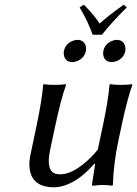

<svg xmlns="http://www.w3.org/2000/svg" viewBox="-20 -793 587 823"><path d="M377 -644Q357.9 -700.2 321.3 -761.2L339.8 -772.9Q386.2 -725.1 407.2 -691.9Q445.8 -727.5 510.7 -772.9L523.4 -761.2Q455.1 -693.4 417 -644ZM253.9 -574.2Q260.3 -605 291 -617.7Q301.8 -621.6 311 -622.1Q339.8 -622.1 347.7 -595.2Q350.1 -584.5 348.1 -574.2Q341.3 -543 309.6 -530.8Q299.8 -527.3 291 -526.9Q261.2 -526.9 254.4 -553.7Q252 -564 253.9 -574.2ZM422.9 -574.2Q429.2 -605 460 -617.7Q470.7 -621.6 480 -622.1Q508.8 -622.1 516.6 -595.2Q519 -584.5 517.1 -574.2Q510.3 -543 479 -530.8Q469.2 -527.3 460 -526.9Q430.2 -526.9 423.3 -553.7Q420.9 -564 422.9 -574.2ZM384.8 -91.8Q313.5 -9.3 239.3 6.8Q224.6 9.8 211.9 9.8Q114.3 9.8 106.4 -75.2Q104.5 -100.6 110.4 -128.9L135.7 -249Q160.2 -365.2 165 -429.2L168 -432.1Q185.5 -429.2 214.4 -429.2Q243.2 -429.2 261.7 -432.1L263.2 -429.2Q241.2 -368.7 215.8 -249L194.8 -149.9Q175.3 -57.1 221.7 -47.4Q230 -45.9 239.7 -45.9Q294.4 -45.9 367.2 -116.2Q384.8 -133.8 398.9 -150.9L419.9 -249Q444.3 -363.3 449.2 -429.2L451.7 -432.1Q469.2 -429.2 498 -429.2Q526.9 -429.2 545.9 -432.1L547.4 -429.2Q525.4 -368.7 500 -249L487.8 -191.9Q466.3 -91.3 463.9 0L461.4 2.9Q442.4 0 417.5 0Q404.8 0 382.3 2.9Q373.5 2.9 374 0L387.7 -88.9Z"/></svg>

Font: Linux Biolinum Slanted O
Style: Slanted
Weight: 400
Designer: Philipp H. Poll
Foundry: Philipp H. Poll
Version: Version 1.0.4